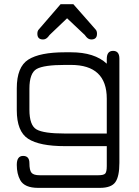

<svg xmlns="http://www.w3.org/2000/svg" viewBox="-20 -701 666 921"><path d="M166 -559.6 270.5 -680.7H332L438.5 -559.6Q445.3 -552.7 445.3 -539.1Q445.3 -511.7 418 -511.7Q404.3 -511.7 393.6 -524.4L386.7 -533.2L301.8 -613.3L217.8 -533.2L210.9 -524.4Q200.2 -511.7 186.5 -511.7Q159.2 -511.7 159.2 -539.1Q159.2 -552.7 166 -559.6ZM552.7 80.1Q552.7 145.5 533.2 172.9Q513.7 200.2 459 200.2H163.1Q97.7 200.2 77.1 163.1Q60.5 132.8 60.5 89.8Q60.5 46.9 90.8 46.9Q121.1 46.9 121.1 81.5Q121.1 116.2 131.3 127.9Q141.6 139.6 169.9 139.6H452.1Q477.5 139.6 484.9 131.3Q492.2 123 492.2 95.7V0H291Q169.9 0 115.2 -35.2Q60.5 -70.3 60.5 -172.9V-277.3Q60.5 -379.9 115.7 -415Q170.9 -450.2 292 -450.2H320.3Q433.6 -450.2 492.2 -395.5V-418Q492.2 -457 522.5 -457Q552.7 -457 552.7 -419.9ZM291 -60.5H492.2V-227.5Q492.2 -389.6 320.3 -389.6H292Q190.4 -389.6 155.8 -370.1Q121.1 -350.6 121.1 -275.4V-174.8Q121.1 -99.6 155.3 -80.1Q189.5 -60.5 291 -60.5Z"/></svg>

Font: Jura
Style: Medium
Weight: 500
Version: Version 2.6.1